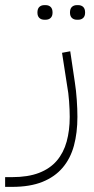

<svg xmlns="http://www.w3.org/2000/svg" viewBox="-88 -489 366 749"><path d="M-68 202H-41Q21 202 64 185.5Q107 169 133.5 138Q160 107 172 63.5Q184 20 184 -33Q184 -60 181.5 -94Q179 -128 174 -154L154 -283L186 -289L204 -168Q209 -136 211.5 -99.5Q214 -63 214 -33Q214 29 200.5 79Q187 129 156.5 165Q126 201 77.5 220.5Q29 240 -41 240H-68ZM212 -412Q200 -412 192.5 -419Q185 -426 185 -440Q185 -455 192.5 -462Q200 -469 212 -469H217Q229 -469 236.5 -462Q244 -455 244 -440Q244 -426 236.5 -419Q229 -412 217 -412ZM85 -412Q73 -412 65.5 -419Q58 -426 58 -440Q58 -455 65.5 -462Q73 -469 85 -469H90Q102 -469 109.5 -462Q117 -455 117 -440Q117 -426 109.5 -419Q102 -412 90 -412Z"/></svg>

Font: IBM Plex Sans Arabic ExtLt
Style: Regular
Weight: 200
Designer: Mike Abbink, Paul van der Laan, Pieter van Rosmalen, Wael Morcos, Khajak Apelian
Foundry: Bold Monday
Version: Version 1.2